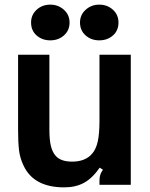

<svg xmlns="http://www.w3.org/2000/svg" viewBox="-20 -797 646 828"><path d="M82 -82Q66 -115 62 -149.5Q58 -184 58 -238V-561H193V-237Q193 -194 199.5 -167.5Q206 -141 220 -125Q242 -100 291 -100Q348 -100 377 -134Q394 -153 401.5 -186.5Q409 -220 409 -276V-561H544V0H409V-18Q409 -33 412.5 -43.5Q416 -54 424 -65L410 -74Q378 -28 342 -8.5Q306 11 257 11Q126 11 82 -82ZM114 -700Q114 -733 138 -755Q162 -777 197 -777Q231 -777 255.5 -755Q280 -733 280 -700Q280 -666 256 -644.5Q232 -623 197 -623Q162 -623 138 -644Q114 -665 114 -700ZM325 -700Q325 -733 349.5 -755Q374 -777 408 -777Q443 -777 467 -755Q491 -733 491 -700Q491 -665 467 -644Q443 -623 408 -623Q373 -623 349 -644.5Q325 -666 325 -700Z"/></svg>

Font: Open Sauce Sans
Style: Bold
Weight: 700
Designer: Alfredo Marco Pradil
Foundry: Creative Sauce Fz LLC
Version: Version 1.477